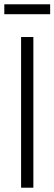

<svg xmlns="http://www.w3.org/2000/svg" viewBox="-41 -872 253 892"><path d="M57 0V-700H114V0ZM-21 -806V-852H192V-806Z"/></svg>

Font: Georama SemiCondensed Light
Style: Regular
Weight: 300
Width: 4
Designer: Jean-Baptiste Levee
Foundry: Production Type
Version: Version 1.000